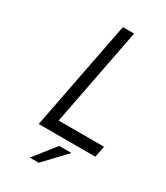

<svg xmlns="http://www.w3.org/2000/svg" viewBox="-211 -768 894 1036"><g transform="rotate(30 236.0 -249.5)"><path d="M105 0 237 -680H307L189 -70H472L458 0ZM154 181 260 47H336L210 181Z"/></g></svg>

Font: Teachers
Style: Italic
Weight: 400
Italic angle: -11°
Designer: Alfredo Marco Pradil, Chank Diesel
Version: Version 1.001